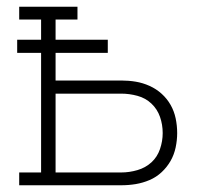

<svg xmlns="http://www.w3.org/2000/svg" viewBox="-20 -550 640 570"><path d="M37 0V-38H102V-393H31V-432H102V-492H37V-530H210V-492H145V-432H300V-393H145V-311H340Q362 -311 383 -307.5Q404 -304 424 -295Q444 -286 460 -271.5Q476 -257 486.5 -238.5Q497 -220 501.5 -198.5Q506 -177 506 -155Q506 -134 501.5 -112.5Q497 -91 486.5 -72.5Q476 -54 460 -39Q444 -24 424 -15.5Q404 -7 383 -3.5Q362 0 340 0ZM145 -38H340Q364 -38 388 -45Q412 -52 429.5 -68Q447 -84 455 -107.5Q463 -131 463 -155Q463 -180 455 -203Q447 -226 429.5 -242.5Q412 -259 388 -265.5Q364 -272 340 -272H145Z"/></svg>

Font: Iosevka Curly Slab XLtEx
Style: Regular
Weight: 200
Width: 7
Monospace: yes
Designer: Belleve Invis
Foundry: Belleve Invis
Version: Version 11.1.0; ttfautohint (v1.8.3)